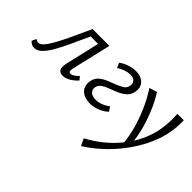

<svg xmlns="http://www.w3.org/2000/svg" viewBox="-105 -809 1484 1484"><g transform="rotate(45 637.0 -66.5)"><path d="M35 9Q18 9 4 0.5Q-10 -8 -17 -17L0 -53Q7 -48 14.5 -45Q22 -42 29 -42Q49 -42 71 -66Q93 -90 119.5 -137.5Q146 -185 178.5 -254Q211 -323 252 -414H401L390 -363H282Q245 -281 213 -212.5Q181 -144 152.5 -94.5Q124 -45 95 -18Q66 9 35 9ZM343 5Q325 5 312 -3Q299 -11 295 -30.5Q291 -50 298 -82L375 -414H436L360 -89Q356 -71 359 -60Q362 -49 375 -49Q391 -49 407 -60.5Q423 -72 440 -88L462 -61Q434 -31 403.5 -13Q373 5 343 5Z M644 8Q600 8 570 -8.5Q540 -25 528.5 -53.5Q517 -82 524 -118Q531 -154 556 -176Q581 -198 615 -212Q649 -226 682 -238.5Q715 -251 739 -266.5Q763 -282 767 -309Q772 -337 757 -354.5Q742 -372 708 -372Q682 -372 651.5 -361.5Q621 -351 599 -334L581 -375Q611 -398 649 -410Q687 -422 718 -422Q759 -422 786 -406.5Q813 -391 824 -364.5Q835 -338 828 -304Q821 -267 795.5 -244.5Q770 -222 737 -207.5Q704 -193 670.5 -181Q637 -169 613.5 -153Q590 -137 584 -111Q578 -80 598 -62Q618 -44 656 -44Q685 -44 717 -57Q749 -70 770 -88L794 -52Q768 -26 727 -9Q686 8 644 8Z M828 289 801 231Q871 194 931 145.5Q991 97 1038.5 39Q1086 -19 1118.5 -84Q1151 -149 1167 -219Q1176 -265 1179.5 -314Q1183 -363 1179 -414H1249Q1251 -376 1247.5 -337.5Q1244 -299 1236 -259Q1218 -178 1179 -99Q1140 -20 1085.5 51.5Q1031 123 965.5 183.5Q900 244 828 289ZM1046 56Q1039 -34 1014 -118.5Q989 -203 955 -275.5Q921 -348 884 -403L948 -422Q983 -368 1013.5 -297Q1044 -226 1065.5 -148Q1087 -70 1092 8Z"/></g></svg>

Font: Ysabeau
Style: Italic
Weight: 400
Italic angle: -12°
Designer: Christian Thalmann (Catharsis Fonts)
Version: Version 2.000;gftools[0.9.27.dev2+g8671c4b]